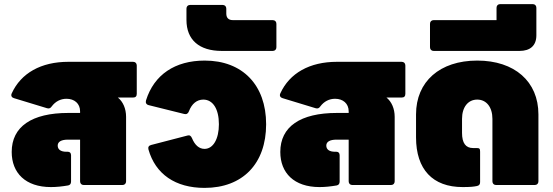

<svg xmlns="http://www.w3.org/2000/svg" viewBox="-20 -901 2694 935"><path d="M313 -600C180 -600 82 -545 37 -446C32 -435 37 -426 48 -423L209 -374C219 -371 226 -374 232 -383C250 -407 275 -420 304 -420C342 -420 370 -397 370 -359V-351H313C134 -351 37 -284 37 -161C37 -59 104 10 228 10C255 10 283 7 312 2C321 0 326 -6 326 -17V-145C326 -156 320 -162 310 -162H303C276 -162 261 -173 261 -192C261 -211 279 -221 311 -221H370V-18C370 -7 377 0 388 0H576C587 0 594 -7 594 -18V-332C594 -372 579 -406 554 -426H628C640 -426 646 -432 646 -444V-582C646 -593 639 -600 628 -600Z M976 14C1162 14 1276 -104 1276 -296C1276 -487 1161 -606 977 -606C832 -606 730 -537 691 -412C688 -401 692 -392 704 -389L877 -346C888 -343 896 -348 900 -359C914 -396 939 -416 970 -416C1017 -416 1046 -370 1046 -296C1046 -224 1018 -176 976 -176C950 -176 929 -194 915 -228C910 -240 903 -244 893 -241L716 -195C704 -192 700 -184 703 -173C737 -53 834 14 976 14Z M1308 -653C1319 -653 1326 -660 1326 -671V-785C1326 -796 1319 -803 1308 -803H1114C1093 -803 1082 -814 1082 -835V-859C1082 -870 1075 -877 1064 -877H906C895 -877 888 -870 888 -859V-804C888 -707 950 -653 1060 -653Z M1621 -600C1488 -600 1390 -545 1345 -446C1340 -435 1345 -426 1356 -423L1517 -374C1527 -371 1534 -374 1540 -383C1558 -407 1583 -420 1612 -420C1650 -420 1678 -397 1678 -359V-351H1621C1442 -351 1345 -284 1345 -161C1345 -59 1412 10 1536 10C1563 10 1591 7 1620 2C1629 0 1634 -6 1634 -17V-145C1634 -156 1628 -162 1618 -162H1611C1584 -162 1569 -173 1569 -192C1569 -211 1587 -221 1619 -221H1678V-18C1678 -7 1685 0 1696 0H1884C1895 0 1902 -7 1902 -18V-332C1902 -372 1887 -406 1862 -426H1936C1948 -426 1954 -432 1954 -444V-582C1954 -593 1947 -600 1936 -600Z M2233 10C2272 10 2287 8 2302 5C2313 3 2318 -3 2318 -14V-162C2318 -177 2315 -180 2302 -180H2284C2248 -180 2230 -204 2230 -254V-322C2230 -379 2259 -416 2304 -416C2349 -416 2378 -379 2378 -322V-18C2378 -7 2385 0 2396 0H2584C2595 0 2602 -7 2602 -18V-344C2602 -504 2486 -606 2304 -606C2122 -606 2006 -504 2006 -344V-232C2006 -76 2087 10 2233 10Z M2510 -653C2561 -653 2592 -678 2592 -729V-863C2592 -874 2585 -881 2574 -881H2416C2405 -881 2398 -874 2398 -863V-803H2092C2081 -803 2074 -796 2074 -785V-671C2074 -660 2081 -653 2092 -653Z"/></svg>

Font: LINE Seed Sans TH Heavy
Style: Regular
Weight: 900
Designer: Dalton Maag Ltd | Thai characters by Cadson Demak Co.,Ltd.
Foundry: Dalton Maag Ltd
Version: Version 1.003